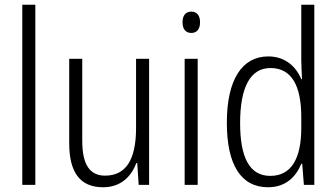

<svg xmlns="http://www.w3.org/2000/svg" viewBox="-20 -780 1419 810"><path d="M129 0V-760H74V0Z M609 -532H554V-240C554 -104 510 -39 423 -39C360 -39 327 -84 327 -186V-532H272V-176C272 -55 316 10 415 10C489 10 534 -35 555 -92H559L565 0H609Z M787 -731C762 -731 750 -713 750 -686C750 -658 763 -641 787 -641C811 -641 824 -658 824 -686C824 -713 812 -731 787 -731ZM814 -532H759V0H814Z M1111 10C1186 10 1229 -35 1251 -89H1255L1262 0H1306V-760H1251V-527C1251 -503 1253 -475 1254 -446H1251C1229 -499 1183 -542 1112 -542C1001 -542 937 -444 937 -262C937 -84 997 10 1111 10ZM1120 -38C1032 -38 993 -117 993 -261C993 -412 1036 -493 1121 -493C1210 -493 1251 -419 1251 -286V-240C1251 -111 1209 -38 1120 -38Z"/></svg>

Font: Noto Sans Kannada Condensed Light
Style: Regular
Weight: 300
Width: 3
Designer: Jelle Bosma - Monotype Design Team
Foundry: Monotype Imaging Inc.
Version: Version 2.005